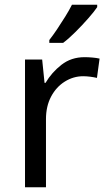

<svg xmlns="http://www.w3.org/2000/svg" viewBox="-20 -786 453 806"><path d="M335 -546Q350 -546 367.5 -544.5Q385 -543 398 -540L387 -459Q374 -462 358.5 -464Q343 -466 329 -466Q288 -466 252 -443.5Q216 -421 194.5 -380.5Q173 -340 173 -286V0H85V-536H157L167 -438H171Q197 -482 238 -514Q279 -546 335 -546ZM388 -756Q376 -738 351 -709.5Q326 -681 297.5 -652.5Q269 -624 245 -606H187V-618Q202 -637 219.5 -663Q237 -689 254 -716.5Q271 -744 282 -766H388Z"/></svg>

Font: Noto Sans Medefaidrin
Style: Regular
Weight: 400
Designer: Dalton Maag Ltd
Foundry: Dalton Maag Ltd
Version: Version 1.002; ttfautohint (v1.8.4.7-5d5b)